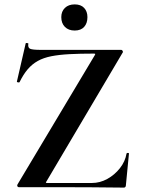

<svg xmlns="http://www.w3.org/2000/svg" viewBox="-20 -852 645 874"><path d="M60 -13 411 -600Q414 -605 413.5 -606.5Q413 -608 406 -608Q344 -608 296.5 -605.5Q249 -603 213.5 -596Q178 -589 152 -574.5Q126 -560 106 -536.5Q86 -513 69 -478Q68 -476 62 -477Q56 -478 57 -481L97 -655Q98 -657 104 -656Q110 -655 109 -653Q106 -635 117 -630Q128 -625 166 -625Q226 -625 313 -625Q400 -625 531 -625Q536 -625 538.5 -620Q541 -615 538 -612L192 -27Q188 -22 189 -20.5Q190 -19 196 -19Q261 -19 314 -19Q367 -19 398 -19Q435 -19 468.5 -37.5Q502 -56 526 -86.5Q550 -117 556 -153Q557 -156 562 -156Q567 -156 567 -153L553 -8Q553 -5 551 -1.5Q549 2 544 2Q470 1 387.5 0.5Q305 0 222.5 0Q140 0 65 0Q61 0 59 -4.5Q57 -9 60 -13ZM320 -713Q292 -713 275.5 -729.5Q259 -746 259 -774Q259 -800 275.5 -816Q292 -832 320 -832Q348 -832 363 -816Q378 -800 378 -774Q378 -746 363 -729.5Q348 -713 320 -713Z"/></svg>

Font: Cormorant Infant Light
Style: Regular
Weight: 300
Designer: Christian Thalmann (Catharsis Fonts)
Foundry: Catharsis Fonts
Version: Version 4.001